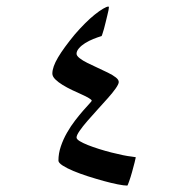

<svg xmlns="http://www.w3.org/2000/svg" viewBox="-20 -498 556 600"><path d="M404.3 -6.3Q404.3 -4.4 400.6 9.8Q397 23.9 392.6 39.8Q388.2 55.7 383.5 68.8Q378.9 82 377.9 82Q367.7 82 347.9 78.1Q328.1 74.2 304.2 67.6Q280.3 61 255.1 53Q230 44.9 209.5 36.4Q189 27.8 175.8 19.3Q162.6 10.7 162.6 3.9Q162.6 -18.6 170.2 -40.8Q177.7 -63 189.5 -83.5Q201.2 -104 214.6 -121.3Q228 -138.7 239.7 -152.1Q251.5 -165.5 259 -173.6Q266.6 -181.6 266.6 -183.6Q266.6 -186 257.8 -191.4Q249 -196.8 235.1 -202.9Q221.2 -209 205.3 -216.6Q189.5 -224.1 175.5 -232.7Q161.6 -241.2 152.6 -250.2Q143.6 -259.3 143.6 -268.1Q143.6 -288.6 161.4 -318.6Q179.2 -348.6 213.9 -390.6Q229.5 -408.7 245.6 -424.8Q261.7 -440.9 276.1 -452.4Q290.5 -463.9 302 -470.7Q313.5 -477.5 318.8 -477.5Q320.3 -477.5 320.3 -475.1Q320.3 -473.1 319.1 -466.1Q317.9 -459 315.2 -449.2Q312.5 -439.5 310.1 -428.2Q307.6 -417 304.9 -407.7Q302.2 -398.4 300 -391.8Q297.9 -385.3 297.4 -385.3Q285.6 -381.8 271.7 -376.2Q257.8 -370.6 246.1 -363.3Q234.4 -356 226.8 -347.2Q219.2 -338.4 219.2 -330.1Q219.2 -323.7 228.8 -316.2Q238.3 -308.6 253.2 -301.3Q268.1 -293.9 285.2 -286.1Q302.2 -278.3 317.1 -271Q332 -263.7 341.6 -256.3Q351.1 -249 351.1 -241.7Q351.1 -235.4 341.6 -221.7Q332 -208 317.1 -191.4Q302.2 -174.8 285.2 -156Q268.1 -137.2 253.2 -120.1Q238.3 -103 228.8 -89.1Q219.2 -75.2 219.2 -68.4Q219.2 -63 229.2 -56.9Q239.3 -50.8 254.6 -44.7Q270 -38.6 289.3 -32.5Q308.6 -26.4 327.9 -21.5Q347.2 -16.6 363.8 -13.2Q380.4 -9.8 390.6 -8.8Q399.4 -7.3 401.9 -7.1Q404.3 -6.8 404.3 -6.3Z"/></svg>

Font: Accordance
Style: Italic
Weight: 400
Italic angle: -11°
Version: Version 1.2 (build January 31, 2020) Miklal Software Solutio